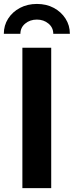

<svg xmlns="http://www.w3.org/2000/svg" viewBox="-52 -975 382 995"><path d="M213.4 -727.5V0H64V-727.5ZM139.2 -954.6Q188.5 -954.6 226.8 -934.1Q265.1 -913.6 287.6 -878.4Q310.1 -843.3 310.1 -799.8H224.1Q224.1 -832 199.2 -852.8Q174.3 -873.5 139.2 -873.5Q103.5 -873.5 78.6 -852.8Q53.7 -832 53.7 -799.8H-32.2Q-32.2 -843.3 -9.8 -878.4Q12.7 -913.6 51.5 -934.1Q90.3 -954.6 139.2 -954.6Z"/></svg>

Font: Inter 17pt
Style: Bold
Weight: 700
Version: Version 4.001;git-66647c0bb